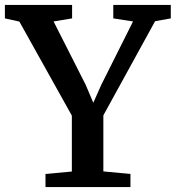

<svg xmlns="http://www.w3.org/2000/svg" viewBox="-35 -763 716 783"><path d="M258 -63.5V-291.5L44 -675L-15 -688V-743H259V-688L183.5 -675.5L314.5 -417L345.5 -344L378 -417L507.5 -675.5L427 -688V-743H661.5V-688L597.5 -676.5L386.5 -292.5V-64L497 -53.5V0H150.5V-53.5Z"/></svg>

Font: Merriweather SemiBold
Style: Regular
Weight: 600
Version: Version 2.100